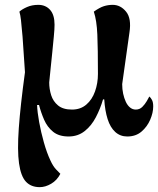

<svg xmlns="http://www.w3.org/2000/svg" viewBox="-20 -548 652 792"><path d="M144 224Q108 224 87 201.5Q66 179 58.5 126Q51 73 57.5 -19Q64 -111 83 -250L73 -397Q69 -444 66.5 -465.5Q64 -487 60 -500Q71 -510 91.5 -519Q112 -528 138 -528Q168 -528 186.5 -507.5Q205 -487 205 -446Q205 -428 202 -397Q199 -366 195.5 -330.5Q192 -295 188.5 -262.5Q185 -230 183 -208Q183 -181 191 -155.5Q199 -130 219.5 -113Q240 -96 277 -96Q312 -96 336 -116.5Q360 -137 372 -171Q384 -205 384 -243Q384 -347 381.5 -405.5Q379 -464 367 -500Q391 -517 408.5 -522.5Q426 -528 445 -528Q477 -528 500 -500Q523 -472 514 -414L484 -201Q484 -180 488 -161.5Q492 -143 499 -128Q506 -113 516.5 -104.5Q527 -96 540 -96Q556 -96 567 -107Q578 -118 585.5 -131Q593 -144 596 -150Q602 -145 607 -135.5Q612 -126 612 -109Q612 -83 599.5 -54Q587 -25 563.5 -5Q540 15 505 15Q476 15 455.5 -3.5Q435 -22 424 -56.5Q413 -91 410 -138H405Q394 -100 375.5 -64.5Q357 -29 329 -7Q301 15 263 15Q223 15 199 -4.5Q175 -24 162 -54Q149 -84 141 -115H133Q134 -86 141.5 -44.5Q149 -3 161 39.5Q173 82 188 114Q199 138 211.5 151Q224 164 229 169Q215 196 191 210Q167 224 144 224Z"/></svg>

Font: Arima Thin
Style: Regular
Weight: 100
Designer: Joana Correia and Natanael Gama
Foundry: NDISCOVER
Version: Version 1.101;gftools[0.9.23]